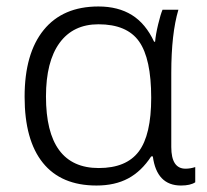

<svg xmlns="http://www.w3.org/2000/svg" viewBox="-20 -563 639 593"><path d="M56 -264Q56 -398 115 -470.5Q174 -543 284 -543Q345 -543 387.5 -516.5Q430 -490 456 -434H459Q461 -457 468.5 -488Q476 -519 482 -533H531Q509 -459 509 -338V-109Q509 -42 553 -42Q568 -42 583 -47V0Q568 10 539 10Q464 10 452 -80H447Q417 -34 376 -12Q335 10 278 10Q169 10 112.5 -60Q56 -130 56 -264ZM447 -261Q447 -382 409.5 -435Q372 -488 284 -488Q206 -488 164 -430.5Q122 -373 122 -265Q122 -44 285 -44Q370 -44 408.5 -95Q447 -146 447 -261Z"/></svg>

Font: OpenSansMMV
Style: Light
Weight: 300
Foundry: Ascender Corporation
Version: Version 4.001